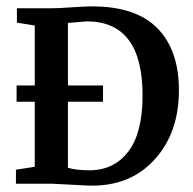

<svg xmlns="http://www.w3.org/2000/svg" viewBox="-20 -576 605 602"><path d="M32 -257V-308H89V-496L33 -505V-550H140Q162 -550 204 -553Q246 -556 269 -556Q406 -556 473.5 -487.5Q541 -419 541 -293Q541 -159 464 -75Q387 9 260 6Q146 0 142 0H30V-44L89 -53V-257ZM193 -504V-308H303V-257H193V-50Q218 -42 265 -42Q340 -44 383.5 -102.5Q427 -161 427 -277Q427 -509 252 -509Q248 -509 193 -504Z"/></svg>

Font: Aikya SemiBold
Style: Regular
Weight: 600
Designer: Neelakash Kshetrimayum (Latin subset based on Merriweather by Eben Sorkin)
Foundry: Brand New Type
Version: Version 1.00 b005